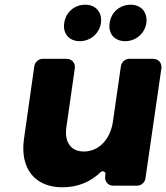

<svg xmlns="http://www.w3.org/2000/svg" viewBox="-20 -789 706 816"><path d="M319 -614C364 -614 402 -646 409 -691C415 -737 387 -769 342 -769C297 -769 259 -737 253 -691C246 -646 274 -614 319 -614ZM512 -614C557 -614 595 -646 602 -691C608 -737 580 -769 535 -769C490 -769 452 -737 446 -691C439 -646 467 -614 512 -614ZM631 -539H529C512 -539 497 -525 494 -509L460 -273C450 -200 403 -146 337 -145C282 -145 253 -184 262 -248L298 -499C301 -521 285 -539 263 -539H161C144 -539 129 -525 126 -509L82 -199C64 -73 128 7 245 7C309 7 365 -15 408 -58C415 -65 430 -59 428 -50L427 -40C424 -18 439 0 461 0H564C580 0 596 -14 598 -30L666 -499C669 -521 653 -539 631 -539Z"/></svg>

Font: Trueno
Style: RoundBdIt
Weight: 700
Designer: Julieta Ulanovsky, Jasper
Foundry: Julieta Ulanovsky, Cannot Into Space Fonts
Version: Version 3.001